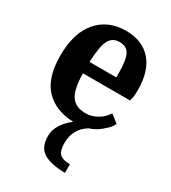

<svg xmlns="http://www.w3.org/2000/svg" viewBox="-186 -605 845 950"><g transform="rotate(30 237.0 -130.0)"><path d="M339 250Q263 250 219 225.5Q175 201 175 133Q175 68 248 11Q144 7 86.5 -54.5Q29 -116 29 -241Q29 -371 89 -440.5Q149 -510 251 -510Q344 -510 395.5 -451.5Q447 -393 447 -284Q447 -266 445 -250.5Q443 -235 441 -228L439 -221H170Q171 -131 196.5 -93.5Q222 -56 279 -56Q313 -56 342 -72.5Q371 -89 383 -106L395 -122L440 -87Q436 -80 428.5 -68.5Q421 -57 393 -33.5Q365 -10 330 1Q263 42 263 123Q263 168 280.5 184.5Q298 201 339 201ZM170 -286H323V-309Q323 -385 307 -415.5Q291 -446 251 -446Q210 -446 192 -412Q174 -378 170 -286Z"/></g></svg>

Font: Arsenal
Style: Bold
Weight: 700
Designer: Andrij Shevchenko
Foundry: Stairsfor
Version: Version 2.001;PS 002.001;hotconv 1.0.88;makeotf.lib2.5.64775